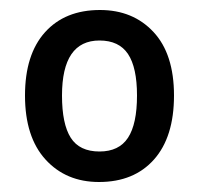

<svg xmlns="http://www.w3.org/2000/svg" viewBox="-20 -742 398 384"><path d="M328 -551Q328 -468 288 -423Q248 -378 178 -378Q112 -378 71 -423Q30 -468 30 -551Q30 -633 70 -677.5Q110 -722 180 -722Q246 -722 287 -678Q328 -634 328 -551ZM104 -551Q104 -494 121.5 -466.5Q139 -439 179 -439Q218 -439 236 -466.5Q254 -494 254 -551Q254 -607 236 -634Q218 -661 179 -661Q104 -661 104 -551Z"/></svg>

Font: Noto Sans Sinhala SemiCondensed Medium
Style: Regular
Weight: 500
Width: 4
Designer: Jelle Bosma - Monotype Design Team
Foundry: Monotype Imaging Inc.
Version: Version 2.006; ttfautohint (v1.8.4.7-5d5b)